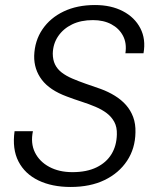

<svg xmlns="http://www.w3.org/2000/svg" viewBox="-20 -732 617 764"><path d="M261 12Q187 12 133 -14Q79 -40 53.5 -89.5Q28 -139 38 -210H111Q101 -162 119 -125.5Q137 -89 176 -68Q215 -47 268 -47Q325 -47 364 -66Q403 -85 423.5 -118.5Q444 -152 445 -197Q446 -226 435 -246.5Q424 -267 405 -281.5Q386 -296 360 -307Q334 -318 304.5 -327.5Q275 -337 246 -348Q178 -373 146.5 -414.5Q115 -456 116 -510Q118 -570 149 -615.5Q180 -661 233.5 -686.5Q287 -712 358 -712Q422 -712 469 -687.5Q516 -663 538.5 -619.5Q561 -576 551 -520H479Q485 -560 469.5 -589.5Q454 -619 423 -635.5Q392 -652 350 -652Q302 -652 267 -635Q232 -618 211.5 -588Q191 -558 190 -519Q190 -494 199 -475.5Q208 -457 225.5 -443.5Q243 -430 267.5 -419.5Q292 -409 320.5 -399Q349 -389 381 -378Q411 -367 437 -351Q463 -335 481.5 -314Q500 -293 510 -266Q520 -239 519 -205Q518 -141 485.5 -92Q453 -43 396 -15.5Q339 12 261 12Z"/></svg>

Font: DM Sans 18pt Light
Style: Italic
Weight: 300
Italic angle: -10°
Designer: Colophon Foundry, Jonny Pinhorn
Foundry: Colophon Foundry
Version: Version 4.004;gftools[0.9.30]